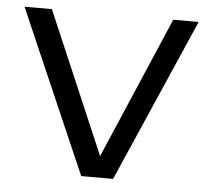

<svg xmlns="http://www.w3.org/2000/svg" viewBox="-44 -589 692 636"><g transform="rotate(5 302.0 -271.0)"><path d="M248.5 0 12.5 -542.5H103.5L305 -71.5L507 -542.5H591.5L354.5 0Z"/></g></svg>

Font: Encode Sans Expanded Expanded
Style: Regular
Weight: 400
Width: 7
Designer: Multiple Designers
Foundry: Impallari Type
Version: Version 3.000; ttfautohint (v1.8.3) -l 8 -r 50 -G 200 -x 14 